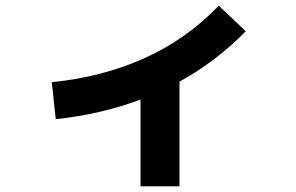

<svg xmlns="http://www.w3.org/2000/svg" viewBox="-20 -612 1040 675"><path d="M176 -193 162 -323Q340 -341 488 -407.5Q636 -474 749 -592L844 -502Q740 -396 611 -325V43H474V-262Q335 -210 176 -193Z"/></svg>

Font: Murecho
Style: Bold
Weight: 700
Designer: Neil Summerour
Foundry: Positype
Version: Version 1.010; ttfautohint (v1.8.3)